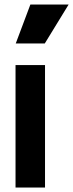

<svg xmlns="http://www.w3.org/2000/svg" viewBox="-20 -833 325 853"><path d="M49 0H180V-544H49ZM50 -640H179L285 -813H115Z"/></svg>

Font: Mluvka
Style: Bold
Weight: 700
Designer: Modified by Jiří Krblich, Original typeface by Gumpita Rahayu
Foundry: Gumpita Rahayu & Jiří Krblich
Version: Version 2.000;Glyphs 3.1.1 (3134)